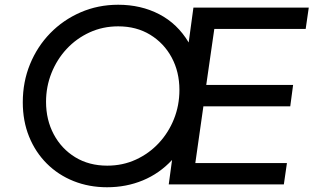

<svg xmlns="http://www.w3.org/2000/svg" viewBox="-20 -777 1321 809"><path d="M431 12Q355 12 290 -14Q225 -40 177 -88Q129 -136 102.5 -201.5Q76 -267 76 -346Q76 -432 106.5 -506.5Q137 -581 191.5 -637Q246 -693 319.5 -725Q393 -757 478 -757Q574 -757 651 -717Q728 -677 775 -598L795 -745H1281L1268 -655H883L849 -419H1215L1203 -329H837L803 -90H1189L1176 0H691L705 -103Q652 -46 582 -17Q512 12 431 12ZM432 -79Q497 -79 552.5 -104.5Q608 -130 649 -174Q690 -218 713 -275.5Q736 -333 736 -398Q736 -474 703.5 -534.5Q671 -595 613 -630.5Q555 -666 478 -666Q413 -666 357.5 -640.5Q302 -615 261 -571Q220 -527 197 -469.5Q174 -412 174 -348Q174 -272 206.5 -211Q239 -150 297 -114.5Q355 -79 432 -79Z"/></svg>

Font: Plus Jakarta Sans Medium
Style: Italic
Weight: 500
Italic angle: -8°
Designer: Gumpita Rahayu
Foundry: Tokotype
Version: Version 2.071; ttfautohint (v1.8.4.7-5d5b);gftools[0.9.29]